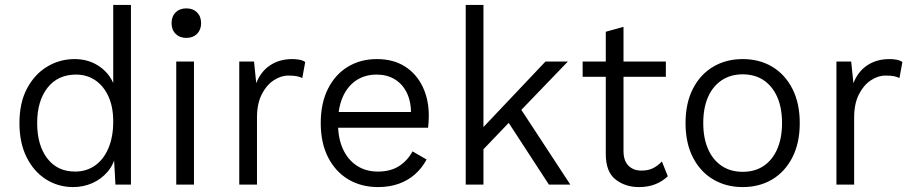

<svg xmlns="http://www.w3.org/2000/svg" viewBox="-20 -750 3708 780"><path d="M277 10Q217 10 167.5 -21Q118 -52 88.5 -110.5Q59 -169 59 -250Q59 -333 90 -391Q121 -449 172 -479.5Q223 -510 283 -510Q344 -510 389 -476.5Q434 -443 449 -387L440 -381V-730H512V0H449L442 -126L452 -131Q445 -86 419 -54.5Q393 -23 356 -6.5Q319 10 277 10ZM285 -53Q331 -53 366 -77.5Q401 -102 420.5 -148Q440 -194 440 -256Q440 -316 420.5 -358.5Q401 -401 367 -424Q333 -447 289 -447Q215 -447 173 -393.5Q131 -340 131 -250Q131 -160 172 -106.5Q213 -53 285 -53Z M768 -500V0H696V-500ZM737 -596Q710 -596 693.5 -612.5Q677 -629 677 -656Q677 -683 693.5 -699.5Q710 -716 737 -716Q764 -716 780.5 -699.5Q797 -683 797 -656Q797 -629 780.5 -612.5Q764 -596 737 -596Z M952 0V-500H1012L1021 -412Q1039 -459 1077 -484.5Q1115 -510 1168 -510Q1182 -510 1196 -507.5Q1210 -505 1220 -498L1208 -433Q1198 -438 1185.5 -440.5Q1173 -443 1151 -443Q1121 -443 1091.5 -423.5Q1062 -404 1043 -366Q1024 -328 1024 -273V0Z M1516 10Q1448 10 1395.5 -21Q1343 -52 1313 -110.5Q1283 -169 1283 -250Q1283 -331 1312.5 -389.5Q1342 -448 1393.5 -479Q1445 -510 1511 -510Q1578 -510 1625 -480Q1672 -450 1697 -398Q1722 -346 1722 -280Q1722 -264 1721 -252Q1720 -240 1719 -231H1330V-295H1687L1650 -287Q1650 -338 1632.5 -373.5Q1615 -409 1583.5 -428Q1552 -447 1510 -447Q1462 -447 1426.5 -423Q1391 -399 1372 -355Q1353 -311 1353 -250Q1353 -189 1373 -145Q1393 -101 1429.5 -77Q1466 -53 1515 -53Q1567 -53 1601.5 -75.5Q1636 -98 1656 -135L1713 -102Q1695 -68 1666.5 -42.5Q1638 -17 1600 -3.5Q1562 10 1516 10Z M2287 -500 2080 -285 2063 -268 1910 -108V-198L2196 -500ZM1944 -730V0H1872V-730ZM2086 -322 2297 0H2210L2027 -281Z M2513 -641V-137Q2513 -97 2533 -77Q2553 -57 2586 -57Q2614 -57 2633.5 -67Q2653 -77 2669 -94L2693 -34Q2671 -13 2642 -1.5Q2613 10 2576 10Q2520 10 2480.5 -21Q2441 -52 2441 -124V-621ZM2685 -500V-438H2347V-500Z M2997 -510Q3065 -510 3117 -479Q3169 -448 3199 -389.5Q3229 -331 3229 -250Q3229 -169 3199 -110.5Q3169 -52 3117 -21Q3065 10 2997 10Q2930 10 2877.5 -21Q2825 -52 2795 -110.5Q2765 -169 2765 -250Q2765 -331 2795 -389.5Q2825 -448 2877.5 -479Q2930 -510 2997 -510ZM2997 -448Q2948 -448 2912 -424Q2876 -400 2856.5 -356Q2837 -312 2837 -250Q2837 -189 2856.5 -144.5Q2876 -100 2912 -76Q2948 -52 2997 -52Q3047 -52 3082.5 -76Q3118 -100 3137.5 -144.5Q3157 -189 3157 -250Q3157 -312 3137.5 -356Q3118 -400 3082.5 -424Q3047 -448 2997 -448Z M3378 0V-500H3438L3447 -412Q3465 -459 3503 -484.5Q3541 -510 3594 -510Q3608 -510 3622 -507.5Q3636 -505 3646 -498L3634 -433Q3624 -438 3611.5 -440.5Q3599 -443 3577 -443Q3547 -443 3517.5 -423.5Q3488 -404 3469 -366Q3450 -328 3450 -273V0Z"/></svg>

Font: Kantumruy Pro
Style: Regular
Weight: 400
Designer: Sovichet Tep
Foundry: Sovichet Tep
Version: Version 1.002